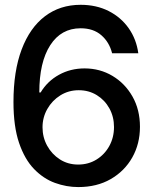

<svg xmlns="http://www.w3.org/2000/svg" viewBox="-20 -757 629 787"><path d="M300.8 9.8Q252.4 9.8 205.3 -7.3Q158.2 -24.4 119.6 -64.2Q81.1 -104 58.1 -171.4Q35.2 -238.8 35.2 -338.9Q35.2 -465.3 68.8 -554.4Q102.5 -643.6 164.3 -690.4Q226.1 -737.3 310.5 -737.3Q375 -737.3 425.5 -711.7Q476.1 -686 507.6 -641.1Q539.1 -596.2 546.9 -538.6H439.5Q428.2 -584 395.5 -612.5Q362.8 -641.1 310.5 -641.1Q230.5 -641.1 185.8 -571.5Q141.1 -502 141.1 -377.9H146.5Q174.3 -424.3 221.7 -450.4Q269 -476.6 326.7 -476.6Q389.6 -476.6 441.2 -445.8Q492.7 -415 523.2 -361.1Q553.7 -307.1 553.7 -237.3Q553.7 -167.5 522.2 -111.6Q490.7 -55.7 433.8 -22.9Q377 9.8 300.8 9.8ZM300.3 -82.5Q342.3 -82.5 375.5 -103Q408.7 -123.5 428 -158.4Q447.3 -193.4 447.3 -236.3Q447.3 -278.3 428.5 -312.5Q409.7 -346.7 377 -366.9Q344.2 -387.2 302.7 -387.2Q261.2 -387.2 227.5 -366.2Q193.8 -345.2 174.1 -310.5Q154.3 -275.9 154.3 -235.4Q154.3 -194.3 173.3 -159.7Q192.4 -125 225.3 -103.8Q258.3 -82.5 300.3 -82.5Z"/></svg>

Font: Inter Tight Medium
Style: Regular
Weight: 500
Designer: Rasmus Andersson
Foundry: rsms
Version: Version 3.004; ttfautohint (v1.8.4.7-5d5b)